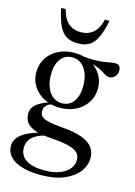

<svg xmlns="http://www.w3.org/2000/svg" viewBox="-138 -762 767 1088"><g transform="rotate(15 245.0 -218.0)"><path d="M215 254Q163.5 254 124.8 245.8Q86 237.5 60 222Q34 206.5 21 185Q8 163.5 8 136.5Q8 116.5 18.2 98.5Q28.5 80.5 50.5 64.8Q72.5 49 107.8 35.8Q143 22.5 193 12H221V23Q167.5 31.5 137 47Q106.5 62.5 93.8 83.2Q81 104 81 128.5Q81 158.5 97.2 179.8Q113.5 201 146.2 212.2Q179 223.5 227.5 223.5Q278 223.5 314.5 209.5Q351 195.5 370.5 171.8Q390 148 390 120Q390 99.5 380.5 85.2Q371 71 349.8 61.2Q328.5 51.5 294 45.8Q259.5 40 209 36.5Q162.5 33 132.5 24Q102.5 15 85.5 1.8Q68.5 -11.5 61.8 -28.2Q55 -45 55 -64Q55 -99.5 87.5 -124Q120 -148.5 175 -161L186 -151Q156 -148 141.8 -133.8Q127.5 -119.5 127.5 -99.5Q127.5 -87 132.2 -77Q137 -67 150.5 -59.5Q164 -52 190.8 -46.8Q217.5 -41.5 261.5 -38Q309.5 -34.5 346.5 -25.8Q383.5 -17 409.2 -1.8Q435 13.5 448.2 35.8Q461.5 58 461.5 89Q461.5 132 432.8 169.8Q404 207.5 348.8 230.8Q293.5 254 215 254ZM219 -142Q168.5 -142 127.5 -162.8Q86.5 -183.5 62.5 -220Q38.5 -256.5 38.5 -303Q38.5 -350.5 62.5 -387Q86.5 -423.5 127.5 -444Q168.5 -464.5 219 -464.5Q257.5 -464.5 290.5 -452.8Q323.5 -441 348.2 -419Q373 -397 386.8 -367.8Q400.5 -338.5 400.5 -303.5Q400.5 -256.5 376.5 -220Q352.5 -183.5 311.5 -162.8Q270.5 -142 219 -142ZM227 -170Q272 -172 295.2 -208.8Q318.5 -245.5 316 -304.5Q313.5 -366.5 285.2 -402.2Q257 -438 211 -436.5Q168 -435 144.2 -398.5Q120.5 -362 122.5 -302.5Q125 -241.5 153.2 -205Q181.5 -168.5 227 -170ZM281.5 -434.5 264 -458.5Q307.5 -453.5 338.8 -454Q370 -454.5 392 -457.8Q414 -461 430.2 -464.2Q446.5 -467.5 460 -467.5Q474.5 -467.5 482.5 -459Q490.5 -450.5 490.5 -432.5Q490.5 -410 476.8 -396Q463 -382 445.5 -382Q432.5 -382 420 -389.8Q407.5 -397.5 390.8 -407.5Q374 -417.5 347.8 -425.5Q321.5 -433.5 281.5 -434.5ZM222.5 -586.5Q251.5 -586.5 274.2 -597.5Q297 -608.5 313 -631.5Q329 -654.5 337 -690.5H364.5Q351 -625.5 333 -588.5Q315 -551.5 288.5 -536.2Q262 -521 222.5 -521Q183 -521 156.5 -536.2Q130 -551.5 112 -588.5Q94 -625.5 80.5 -690.5H108Q116 -654.5 132 -631.5Q148 -608.5 171 -597.5Q194 -586.5 222.5 -586.5Z"/></g></svg>

Font: Newsreader 36pt
Style: Regular
Weight: 400
Designer: Hugues Gentile
Foundry: Production Type
Version: Version 1.003